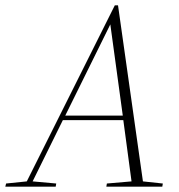

<svg xmlns="http://www.w3.org/2000/svg" viewBox="-54 -704 676 724"><path d="M-34 0H156L158 -12L69 -20L183 -251H411L442 -20L349 -12L347 0H558L560 -12L485 -20L391 -684H379L47 -20L-31 -12ZM192 -268 362 -612 409 -268Z"/></svg>

Font: Source Serif 4 Display Light
Style: Italic
Weight: 300
Italic angle: -12°
Designer: Frank Grießhammer
Foundry: Adobe Systems Incorporated
Version: Version 4.004;hotconv 1.0.117;makeotfexe 2.5.65602